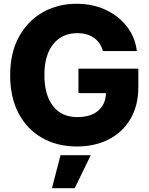

<svg xmlns="http://www.w3.org/2000/svg" viewBox="-20 -757 778 1005"><path d="M382.8 9.8Q278.8 9.8 200 -35.4Q121.1 -80.6 77.1 -164.1Q33.2 -247.6 33.2 -362.3Q33.2 -481.4 79.6 -565.2Q126 -648.9 204.8 -693.1Q283.7 -737.3 380.9 -737.3Q464.8 -737.3 533 -705.6Q601.1 -673.8 644.3 -618.2Q687.5 -562.5 696.3 -489.7H518.6Q506.8 -534.2 471.9 -558.8Q437 -583.5 384.3 -583.5Q305.2 -583.5 258.8 -526.1Q212.4 -468.8 212.4 -364.7Q212.4 -259.8 257.6 -201.9Q302.7 -144 384.8 -144Q455.6 -144 494.4 -178Q533.2 -211.9 534.7 -269.5H390.6V-397.5H704.1V-301.8Q704.1 -204.1 662.8 -134.3Q621.6 -64.5 549.1 -27.3Q476.6 9.8 382.8 9.8ZM252 228 296.9 55.2H455.1L371.1 228Z"/></svg>

Font: Inter Tight ExtraBold
Style: Regular
Weight: 800
Designer: Rasmus Andersson
Foundry: rsms
Version: Version 3.004; ttfautohint (v1.8.4.7-5d5b)